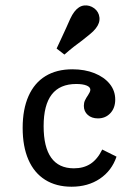

<svg xmlns="http://www.w3.org/2000/svg" viewBox="-20 -685 496 716"><path d="M64.5 -208.1Q64.5 -277.4 86.3 -326.6Q108.1 -375.8 149.6 -401.2Q191.1 -426.6 250 -426.6Q296 -426.6 332.3 -412.1Q368.5 -397.6 389.1 -372.2Q409.7 -346.8 409.7 -313.7Q409.7 -282.3 391.5 -262.9Q373.4 -243.5 345.2 -243.5Q321.8 -243.5 307.3 -256.5Q292.7 -269.4 292.7 -290.3Q292.7 -301.6 296.8 -310.5Q300.8 -319.4 308.1 -329.8Q311.3 -334.7 314.1 -340.3Q316.9 -346 316.9 -350Q316.9 -360.5 302.8 -366.1Q288.7 -371.8 264.5 -371.8Q203.2 -371.8 173 -332.7Q142.7 -293.5 142.7 -214.5Q142.7 -136.3 171 -96.8Q199.2 -57.3 255.6 -57.3Q291.9 -57.3 317.7 -74.2Q343.5 -91.1 361.3 -127.4L414.5 -100.8Q396.8 -48.4 352.4 -18.5Q308.1 11.3 246.8 11.3Q189.5 11.3 148.4 -14.5Q107.3 -40.3 85.9 -89.5Q64.5 -138.7 64.5 -208.1ZM226.6 -580.6Q234.7 -599.2 241.9 -614.9Q249.2 -630.6 257.3 -641.1Q273.4 -662.1 293.5 -664.5Q313.7 -666.9 331.5 -654Q348.4 -641.1 350.8 -620.2Q353.2 -599.2 337.1 -579Q329 -568.5 315.7 -557.7Q302.4 -546.8 287.1 -534.7Q272.6 -524.2 256 -511.3Q239.5 -498.4 220.2 -481.5L191.1 -504Q201.6 -526.6 210.5 -545.6Q219.4 -564.5 226.6 -580.6Z"/></svg>

Font: Playfair Micro SmCond SmLight
Style: Regular
Weight: 360
Width: 4
Designer: Claus Eggers Sørensen
Foundry: Claus Eggers Sørensen
Version: Version 2.100;Glyphs 3.2 (3219)